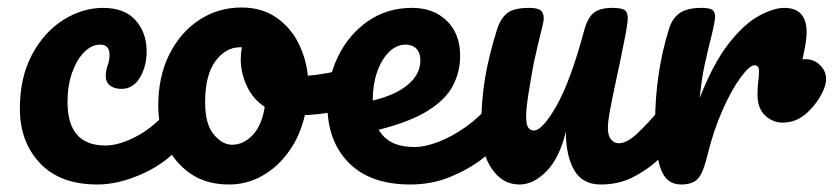

<svg xmlns="http://www.w3.org/2000/svg" viewBox="-20 -487 2223 512"><path d="M240 5Q140 5 86.5 -52Q33 -109 33 -197Q33 -281 65.5 -341.5Q98 -402 149 -434Q200 -466 255 -466Q312 -466 341.5 -433Q371 -400 371 -350Q371 -310 353 -280Q335 -250 304 -250Q285 -250 273.5 -259Q262 -268 262 -284Q262 -299 267 -312.5Q272 -326 272 -341Q272 -368 247 -368Q224 -368 204 -347.5Q184 -327 172 -292.5Q160 -258 160 -215Q160 -99 261 -99Q299 -99 347 -125Q395 -151 443 -209Q451 -218 457.5 -220.5Q464 -223 470 -223Q484 -223 491 -210.5Q498 -198 498 -178Q498 -164 494.5 -147.5Q491 -131 479 -116Q430 -56 364 -25.5Q298 5 240 5Z M591 5Q529 5 486.5 -25Q444 -55 423 -103Q402 -151 402 -205Q402 -283 431.5 -342Q461 -401 511.5 -434Q562 -467 624 -467Q677 -467 715 -441.5Q753 -416 774.5 -374.5Q796 -333 801 -285Q825 -287 855 -292.5Q885 -298 913 -305Q921 -307 927 -307Q941 -307 947.5 -293Q954 -279 954 -261Q954 -213 925 -204Q863 -183 793 -180Q780 -124 750 -82.5Q720 -41 679 -18Q638 5 591 5ZM599 -101Q629 -101 653.5 -126.5Q678 -152 686 -202Q654 -223 638 -258Q622 -293 622 -329Q622 -345 625 -361Q624 -361 620 -361Q582 -361 554.5 -324Q527 -287 527 -214Q527 -156 550 -128.5Q573 -101 599 -101Z M1074 5Q968 5 910.5 -52.5Q853 -110 853 -208Q853 -278 881.5 -336.5Q910 -395 961 -430.5Q1012 -466 1079 -466Q1136 -466 1171.5 -431.5Q1207 -397 1207 -338Q1207 -295 1187.5 -258Q1168 -221 1120.5 -191.5Q1073 -162 990 -141Q1016 -95 1085 -95Q1114 -95 1150 -109Q1186 -123 1222 -148.5Q1258 -174 1287 -209Q1295 -218 1301.5 -220.5Q1308 -223 1314 -223Q1328 -223 1335 -210.5Q1342 -198 1342 -178Q1342 -164 1339 -147.5Q1336 -131 1323 -116Q1303 -92 1266 -63.5Q1229 -35 1180 -15Q1131 5 1074 5ZM974 -221V-219Q1034 -233 1067.5 -261Q1101 -289 1101 -326Q1101 -346 1090.5 -357Q1080 -368 1062 -368Q1037 -368 1017 -348Q997 -328 985.5 -294.5Q974 -261 974 -221Z M1365 5Q1320 5 1291.5 -37Q1263 -79 1263 -140Q1263 -217 1273.5 -279Q1284 -341 1306 -410Q1315 -438 1332.5 -452Q1350 -466 1391 -466Q1414 -466 1422 -459Q1430 -452 1430 -438Q1430 -431 1425 -411Q1420 -391 1414 -366Q1408 -341 1403 -317Q1395 -274 1389 -235.5Q1383 -197 1383 -177Q1383 -155 1388.5 -147Q1394 -139 1404 -139Q1426 -139 1463.5 -204Q1501 -269 1539 -410Q1547 -439 1563 -452.5Q1579 -466 1613 -466Q1636 -466 1645 -460.5Q1654 -455 1654 -440Q1654 -426 1648.5 -397Q1643 -368 1635.5 -332Q1628 -296 1620 -259Q1612 -222 1606.5 -192Q1601 -162 1601 -145Q1601 -125 1609.5 -115Q1618 -105 1630 -105Q1652 -105 1680.5 -132Q1709 -159 1751 -209Q1759 -218 1765.5 -220.5Q1772 -223 1778 -223Q1792 -223 1799 -210.5Q1806 -198 1806 -178Q1806 -164 1803 -147.5Q1800 -131 1787 -116Q1765 -89 1735 -61Q1705 -33 1667 -14Q1629 5 1582 5Q1533 5 1511 -33.5Q1489 -72 1489 -136Q1472 -66 1437.5 -30.5Q1403 5 1365 5Z M1796 5Q1757 5 1742 -36.5Q1727 -78 1727 -163Q1727 -223 1736 -286Q1745 -349 1764 -410Q1773 -439 1793 -452.5Q1813 -466 1851 -466Q1871 -466 1879 -461Q1887 -456 1887 -442Q1887 -435 1882.5 -414Q1878 -393 1872 -370Q1866 -346 1858.5 -311.5Q1851 -277 1846 -226Q1882 -318 1923 -370.5Q1964 -423 2003.5 -444.5Q2043 -466 2071 -466Q2131 -466 2131 -401Q2131 -388 2128 -369.5Q2125 -351 2120 -329H2129Q2156 -329 2173.5 -305.5Q2191 -282 2176 -247Q2161 -213 2132.5 -186.5Q2104 -160 2067 -160Q2041 -160 2020.5 -179Q2000 -198 2000 -234Q2000 -256 2002 -270.5Q2004 -285 2004 -297Q2004 -313 1992 -313Q1979 -313 1955 -280.5Q1931 -248 1907 -194Q1883 -140 1867 -75Q1856 -28 1842 -11.5Q1828 5 1796 5Z"/></svg>

Font: Pacifico
Style: Regular
Weight: 400
Designer: Vernon Adams
Foundry: Vernon Adams
Version: Version 3.010; ttfautohint (v1.8.4.7-5d5b)